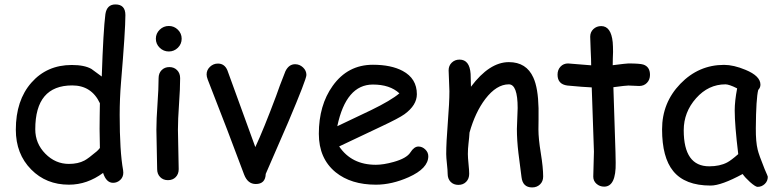

<svg xmlns="http://www.w3.org/2000/svg" viewBox="-20 -798 3448 853"><path d="M517.6 -431.2Q511.7 -359.4 511.7 -287.6Q511.7 -125 526.9 -42Q527.8 -35.2 527.8 -30.8Q527.8 -11.2 514.2 1.5Q500.5 14.2 482.4 14.2Q452.1 14.2 438 -29.8Q402.8 -3.9 365 9.3Q327.1 22.5 286.1 22.5Q185.1 22.5 118.7 -44.9Q50.3 -113.8 50.3 -221.7Q50.3 -352.1 119.4 -430.7Q188.5 -509.3 298.8 -509.3Q355.5 -509.3 386.2 -491.7L432.1 -458Q439 -663.6 448.2 -734.9Q454.6 -778.3 492.7 -778.3Q537.1 -778.3 537.1 -731Q537.1 -663.1 517.6 -431.2ZM300.8 -418.5Q218.8 -418.5 177.7 -369.9Q136.7 -321.3 136.7 -223.6Q136.7 -160.6 181.4 -115.2Q226.1 -69.8 286.1 -69.8Q327.1 -69.8 355.5 -85Q372.1 -93.8 409.7 -125.5Q417 -131.8 423.8 -140.6L422.4 -225.1L422.9 -281.7L423.8 -339.4Q405.3 -378.9 374.5 -398.7Q343.8 -418.5 300.8 -418.5Z M730 -569.3Q706.5 -569.3 689.5 -585.9Q672.4 -602.5 672.4 -626Q672.4 -649.4 689.5 -666Q706.5 -682.6 730 -682.6Q753.4 -682.6 770.3 -666Q787.1 -649.4 787.1 -626Q787.1 -602.5 770.3 -585.9Q753.4 -569.3 730 -569.3ZM770.5 -221.7Q770.5 -192.4 772.2 -134Q773.9 -75.7 773.9 -46.4Q773.9 -24.9 760.7 -11.2Q747.6 2.4 726.1 2.4Q705.1 2.4 691.7 -11.2Q678.2 -24.9 678.2 -46.4Q678.2 -75.7 676.5 -134Q674.8 -192.4 674.8 -221.7Q674.8 -267.6 679.7 -336.2Q684.6 -404.8 684.6 -450.7Q684.6 -472.7 698 -486.3Q711.4 -500 732.4 -500Q753.4 -500 766.8 -486.3Q780.3 -472.7 780.3 -450.7Q780.3 -404.8 775.4 -336.2Q770.5 -267.6 770.5 -221.7Z M1160.6 -25.4Q1159.2 19.5 1116.2 19.5Q1080.6 19.5 1064.5 -22.5L989.7 -220.7L902.8 -444.8Q897.9 -457.5 897.9 -467.3Q897.9 -487.3 913.1 -501.5Q928.2 -515.6 948.2 -515.6Q977.5 -515.6 990.2 -485.8L1114.3 -144.5Q1150.9 -222.7 1206.5 -371.1Q1219.7 -410.2 1248 -481.4Q1263.2 -512.7 1291 -512.7Q1311 -512.7 1326.2 -498.5Q1341.3 -484.4 1341.3 -464.8Q1341.3 -446.3 1260.7 -255.9Z M1649.9 22.5Q1539.6 22.5 1471.2 -32.7Q1396.5 -93.8 1396.5 -203.6Q1396.5 -330.6 1458 -416.5Q1524.9 -510.3 1636.7 -510.3Q1717.8 -510.3 1769 -482.9Q1832 -449.2 1832 -379.4Q1832 -330.6 1776.9 -290.5Q1752.4 -272.9 1673.3 -235.8L1486.8 -147.5Q1514.2 -106.9 1554.9 -86.4Q1595.7 -65.9 1649.9 -65.9Q1683.6 -65.9 1729 -78.6Q1786.6 -94.7 1803.2 -120.8Q1819.8 -147 1838.9 -147Q1856 -147 1869.4 -134Q1882.8 -121.1 1882.8 -104Q1882.8 -49.8 1795.4 -10.7Q1720.7 22.5 1649.9 22.5ZM1636.7 -422.4Q1577.1 -422.4 1537.6 -376.2Q1498 -330.1 1478.5 -237.3L1628.4 -308.6Q1716.8 -351.6 1754.4 -383.3Q1712.4 -422.4 1636.7 -422.4Z M2344.2 34.7Q2302.2 34.7 2296.9 -11.2L2283.2 -118.2Q2276.4 -175.3 2276.4 -225.1Q2276.4 -238.8 2278.1 -271.5Q2279.8 -304.2 2279.8 -317.9Q2279.8 -423.3 2240.7 -423.3Q2186 -423.3 2136.2 -358.4Q2091.3 -299.3 2065.9 -209Q2064.9 -189.9 2061.5 -161.1Q2058.6 -136.7 2058.6 -113.8Q2058.6 -99.1 2061.5 -69.8Q2064.5 -40.5 2064.5 -25.9Q2064.5 -3.9 2051 9.8Q2037.6 23.4 2016.6 23.4Q1995.1 23.4 1981.9 9.8Q1968.8 -3.9 1968.8 -25.9Q1968.8 -40.5 1965.6 -69.8Q1962.4 -99.1 1962.4 -113.8Q1962.4 -164.1 1969.5 -253.2Q1976.6 -342.3 1976.6 -392.6Q1976.6 -408.2 1974.9 -439Q1973.1 -469.7 1973.1 -485.4Q1973.1 -506.3 1987.1 -519.8Q2001 -533.2 2021.5 -533.2Q2066.4 -533.2 2070.8 -469.7L2072.3 -412.6Q2154.3 -522 2240.7 -522Q2318.8 -522 2349.6 -453.1Q2370.6 -407.2 2372.6 -317.4V-268.1L2372.1 -222.7Q2372.1 -182.1 2382.6 -117.9Q2393.1 -53.7 2393.1 -13.7Q2393.1 7.8 2379.2 21.2Q2365.2 34.7 2344.2 34.7Z M2819.8 -416Q2809.6 -416 2795.7 -417Q2781.7 -418 2771.5 -418Q2760.3 -418 2705.1 -410.6L2714.4 -122.1L2714.8 -100.6L2715.3 -75.7Q2717.3 31.2 2664.1 31.2Q2644.5 31.2 2630.1 18.6Q2615.7 5.9 2615.7 -13.2Q2615.7 -31.7 2617.2 -68.8Q2618.7 -106 2618.7 -124.5L2608.9 -409.7Q2573.2 -411.1 2500.5 -418Q2457 -423.8 2457 -466.3Q2457 -487.8 2470.2 -502Q2483.4 -516.1 2503.9 -516.1L2606.4 -507.8Q2606.4 -532.7 2604.2 -574.5Q2602.1 -616.2 2602.1 -634.8Q2602.1 -655.3 2616.2 -668.7Q2630.4 -682.1 2650.9 -682.1Q2694.8 -682.1 2702.1 -610.4Q2703.6 -592.3 2703.6 -566.9L2702.6 -538.6L2702.1 -508.3Q2762.7 -516.1 2771.5 -516.1Q2822.3 -516.1 2837.9 -511.2Q2867.7 -501.5 2867.7 -465.3Q2867.7 -443.8 2854.2 -429.9Q2840.8 -416 2819.8 -416Z M3345.7 32.2Q3336.4 32.2 3312 10.7Q3290 -9.3 3279.3 -24.9Q3232.4 0.5 3196.8 13.4Q3161.1 26.4 3137.2 26.4Q3022.9 26.4 2970.7 -38.1Q2921.4 -98.6 2921.4 -223.6Q2921.4 -341.8 3002.7 -425.8Q3084 -509.8 3196.8 -509.8Q3239.3 -509.8 3292 -487.8Q3358.4 -460.4 3358.4 -421.9Q3358.4 -408.7 3348.6 -398.4Q3343.8 -379.9 3341.1 -337.4Q3338.4 -294.9 3337.9 -228.5Q3337.4 -168 3346.2 -132.8Q3351.1 -111.3 3377 -46.9Q3380.4 -38.1 3388.2 -21L3391.1 -12.7Q3391.1 6.8 3377.4 19.5Q3363.8 32.2 3345.7 32.2ZM3244.1 -307.1Q3244.1 -328.1 3246.8 -352.8Q3249.5 -377.4 3254.9 -405.3Q3236.8 -414.6 3223.9 -418.9Q3210.9 -423.3 3203.1 -423.3Q3127.4 -423.3 3072.5 -361.6Q3017.6 -299.8 3017.6 -219.2Q3017.6 -139.2 3045.9 -99.1Q3074.2 -59.1 3130.9 -59.1Q3177.7 -59.1 3210.4 -76.2Q3228 -85.4 3259.8 -113.3Q3244.1 -242.7 3244.1 -307.1Z"/></svg>

Font: TUNJUNG BIRU
Style: Regular
Weight: 400
Designer: R.S. Wihananto
Foundry: R.S. Wihananto
Version: Version 2.0.1